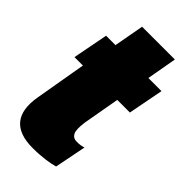

<svg xmlns="http://www.w3.org/2000/svg" viewBox="-186 -606 663 663"><g transform="rotate(45 145.5 -274.5)"><path d="M117.7 7.3C164.1 7.3 200.7 1 220.2 -4.9L243.2 -120.6C231.9 -117.2 224.1 -115.7 210.4 -115.7C198.2 -115.7 189.9 -120.6 185.1 -129.9C180.2 -139.2 179.7 -156.2 183.1 -182.1L207 -316.9H268.6L293.5 -446.3H229.5L249 -556.2H88.9L68.8 -446.3H22.9L-2 -316.9H39.1L6.8 -129.4C-9.3 -37.6 29.3 7.3 117.7 7.3Z"/></g></svg>

Font: Roboto Flex Super Cond Black
Style: Italic
Weight: 900
Width: 3
Italic angle: -10°
Designer: Berlow after Robertson
Foundry: Google
Version: Version 3.200;Glyphs 3.3 (3311)